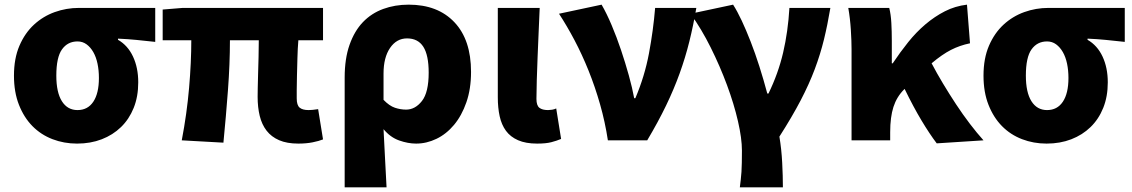

<svg xmlns="http://www.w3.org/2000/svg" viewBox="-20 -603 4866 825"><path d="M311 14Q255 14 205.5 -5Q156 -24 119.5 -61Q83 -98 61.5 -152.5Q40 -207 40 -278Q40 -352 63.5 -406.5Q87 -461 126 -497Q165 -533 215 -551Q265 -569 319 -569H647V-423Q601 -428 566 -431.5Q531 -435 487 -437V-432Q529 -408 551.5 -360Q574 -312 574 -249Q574 -188 554.5 -139.5Q535 -91 500 -57Q465 -23 417 -4.5Q369 14 311 14ZM313 -130Q357 -130 381 -166Q405 -202 405 -268Q405 -301 399 -329.5Q393 -358 381 -379Q369 -400 352 -412.5Q335 -425 313 -425Q271 -425 246.5 -391Q222 -357 222 -278Q222 -206 246 -168Q270 -130 313 -130Z M679 -562 765 -569H1368V-430H1262Q1259 -394 1258 -353.5Q1257 -313 1256 -277.5Q1255 -242 1255 -215.5Q1255 -189 1255 -180Q1255 -151 1267.5 -140.5Q1280 -130 1306 -130Q1314 -130 1324 -131Q1334 -132 1347 -134L1368 -4Q1351 3 1323.5 8.5Q1296 14 1262 14Q1213 14 1179.5 -0.5Q1146 -15 1125.5 -41.5Q1105 -68 1096 -105Q1087 -142 1087 -187Q1087 -199 1087.5 -225.5Q1088 -252 1089 -286Q1090 -320 1091 -358Q1092 -396 1092 -430H968Q968 -329 959.5 -215.5Q951 -102 940 10L761 0Q783 -115 792.5 -225.5Q802 -336 802 -430H679Z M1461 -270Q1461 -351 1482 -410.5Q1503 -470 1539.5 -508Q1576 -546 1626.5 -564.5Q1677 -583 1736 -583Q1861 -583 1932.5 -507.5Q2004 -432 2004 -294Q2004 -221 1984 -163.5Q1964 -106 1931 -66.5Q1898 -27 1855.5 -6.5Q1813 14 1768 14Q1733 14 1695 0.5Q1657 -13 1628 -48Q1631 17 1634.5 78.5Q1638 140 1641 202H1461ZM1725 -132Q1764 -132 1793 -169Q1822 -206 1822 -291Q1822 -366 1799 -402Q1776 -438 1729 -438Q1684 -438 1656 -397Q1628 -356 1628 -287V-174Q1653 -148 1677 -140Q1701 -132 1725 -132Z M2288 14Q2239 14 2206 -0.5Q2173 -15 2154 -41Q2135 -67 2127 -103.5Q2119 -140 2119 -185V-569H2299Q2297 -520 2294.5 -465.5Q2292 -411 2290 -358.5Q2288 -306 2286.5 -259Q2285 -212 2285 -178Q2285 -150 2297.5 -140Q2310 -130 2335 -130Q2342 -130 2352 -131.5Q2362 -133 2370 -137L2391 -6Q2372 2 2349 8Q2326 14 2288 14Z M2592 0Q2580 -79 2558.5 -154.5Q2537 -230 2509 -299.5Q2481 -369 2448.5 -430.5Q2416 -492 2382 -544L2565 -583Q2587 -545 2608.5 -494Q2630 -443 2648.5 -388Q2667 -333 2682 -279Q2697 -225 2705 -181H2710Q2750 -275 2768.5 -373.5Q2787 -472 2795 -569H2972Q2959 -493 2942 -424.5Q2925 -356 2900.5 -288Q2876 -220 2842 -149.5Q2808 -79 2761 0Z M3159 202Q3161 184 3163 168.5Q3165 153 3166 135.5Q3167 118 3167.5 96Q3168 74 3168 44Q3168 -8 3151 -82Q3134 -156 3104 -237Q3074 -318 3034 -398.5Q2994 -479 2947 -544L3130 -583Q3148 -555 3167 -514.5Q3186 -474 3205.5 -424Q3225 -374 3243 -317.5Q3261 -261 3277 -201H3282Q3324 -287 3345 -377Q3366 -467 3372 -569H3548Q3536 -497 3520.5 -433.5Q3505 -370 3481 -306Q3457 -242 3420.5 -172Q3384 -102 3329 -16Q3338 38 3341 96Q3344 154 3344 202Z M4005 13Q3974 -28 3939.5 -85.5Q3905 -143 3867 -221L3865 -219Q3833 -187 3819 -143.5Q3805 -100 3805 -35V0H3639V-392Q3639 -426 3636 -474.5Q3633 -523 3625 -569H3801Q3808 -541 3810 -504.5Q3812 -468 3812 -427V-331H3816Q3848 -379 3882.5 -422Q3917 -465 3956.5 -498.5Q3996 -532 4040 -554.5Q4084 -577 4135 -583L4148 -417Q4104 -408 4066 -388.5Q4028 -369 3983 -331Q4005 -289 4032 -244Q4059 -199 4088 -155Q4117 -111 4147.5 -71Q4178 -31 4206 0Z M4477 14Q4421 14 4371.5 -5Q4322 -24 4285.5 -61Q4249 -98 4227.5 -152.5Q4206 -207 4206 -278Q4206 -352 4229.5 -406.5Q4253 -461 4292 -497Q4331 -533 4381 -551Q4431 -569 4485 -569H4813V-423Q4767 -428 4732 -431.5Q4697 -435 4653 -437V-432Q4695 -408 4717.5 -360Q4740 -312 4740 -249Q4740 -188 4720.5 -139.5Q4701 -91 4666 -57Q4631 -23 4583 -4.5Q4535 14 4477 14ZM4479 -130Q4523 -130 4547 -166Q4571 -202 4571 -268Q4571 -301 4565 -329.5Q4559 -358 4547 -379Q4535 -400 4518 -412.5Q4501 -425 4479 -425Q4437 -425 4412.5 -391Q4388 -357 4388 -278Q4388 -206 4412 -168Q4436 -130 4479 -130Z"/></svg>

Font: Kinto Sans Black
Style: Regular
Weight: 900
Designer: Authors: Ryoko NISHIZUKA  (kana & ideographs); Paul D. Hunt (Latin, Greek & Cyrillic); Wenlong ZHANG  (bopomofo); Sandol
Foundry: Adobe Systems Incorporated, ookami Inc.
Version: Version 0.001